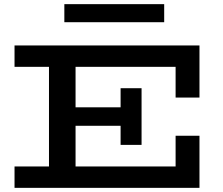

<svg xmlns="http://www.w3.org/2000/svg" viewBox="-20 -905 1076 925"><path d="M50 0V-103H826V-251H941V0ZM216 -57V-621H344V-57ZM267 -299V-388H618V-299ZM561 -207V-480H662V-207ZM826 -435V-583H50V-686H941V-435ZM771 -885V-798H290V-885Z"/></svg>

Font: BioRhyme SemiExpanded SemiBold
Style: Regular
Weight: 600
Width: 6
Designer: Aoife Mooney
Foundry: Aoife Mooney Type
Version: Version 1.600;gftools[0.9.33]